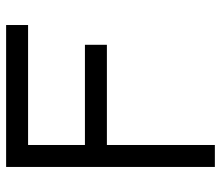

<svg xmlns="http://www.w3.org/2000/svg" viewBox="-68 -656 736 640"><g transform="rotate(-90 300.0 -336.0)"><path d="M136.7 -347.7V12.2H63.5V-683.6H536.6V-610.4H136.7V-420.9H470.7V-347.7Z"/></g></svg>

Font: Anka/Coder
Style: Regular
Weight: 400
Monospace: yes
Version: Version 001.100